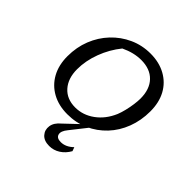

<svg xmlns="http://www.w3.org/2000/svg" viewBox="-193 -677 1018 1018"><g transform="rotate(45 316.0 -168.5)"><path d="M277 8Q212 8 163 -19Q114 -46 87 -95Q60 -144 60 -210Q60 -278 83 -336Q106 -394 147.5 -438Q189 -482 244 -507Q299 -532 362 -532Q427 -532 476 -505Q525 -478 551.5 -429.5Q578 -381 578 -314Q578 -246 555.5 -187Q533 -128 492 -84.5Q451 -41 396.5 -16.5Q342 8 277 8ZM281 -47Q339 -47 388.5 -83Q438 -119 465 -182Q473 -202 479.5 -228.5Q486 -255 489.5 -281Q493 -307 493 -325Q493 -395 455.5 -434Q418 -473 351 -473Q296 -473 237 -445Q194 -392 169.5 -326.5Q145 -261 145 -198Q145 -129 181.5 -88Q218 -47 281 -47ZM328 195Q289 195 269.5 173Q250 151 254.5 120.5Q259 90 291 64L389 -29H414L339 66Q315 95 320.5 116Q326 137 357 137Q394 137 427 105L435 127Q417 159 389 177Q361 195 328 195Z"/></g></svg>

Font: Piazzolla SC
Style: Italic
Weight: 400
Italic angle: -11.3°
Designer: Juan Pablo del Peral
Foundry: Huerta Tipografica
Version: Version 1.330